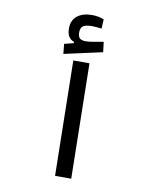

<svg xmlns="http://www.w3.org/2000/svg" viewBox="-90 -891 766 959"><g transform="rotate(10 293.0 -411.5)"><path d="M255.9 0 245.6 -583.5H327.6L337.9 0ZM190.9 -606.9 186 -657.2 232.9 -668.9V-675.3Q196.3 -688 196.3 -737.3Q196.3 -779.3 224.4 -801.3Q252.4 -823.2 297.9 -823.2Q316.9 -823.2 331.5 -820.1Q346.2 -816.9 359.4 -812L356.9 -764.6Q345.2 -766.1 332.8 -767.3Q320.3 -768.6 309.1 -768.6Q275.4 -768.6 262.7 -758.8Q250 -749 250 -727.5Q250 -705.1 259.8 -696.8Q269.5 -688.5 290.5 -688.5Q305.7 -688.5 331.1 -693.1Q356.4 -697.8 378.9 -701.7L385.3 -649.9Z"/></g></svg>

Font: Cascadia Code NF SemiLight
Style: Regular
Weight: 350
Monospace: yes
Designer: Aaron Bell
Foundry: Saja Typeworks
Version: Version 2404.023; ttfautohint (v1.8.4)